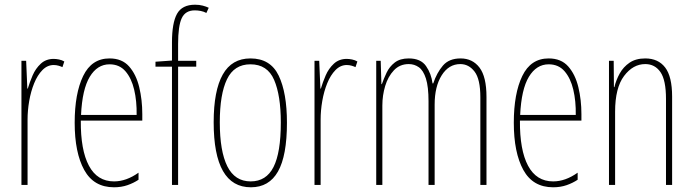

<svg xmlns="http://www.w3.org/2000/svg" viewBox="-20 -785 2942 815"><path d="M208 -535Q218 -535 230.5 -532.5Q243 -530 253 -524L245 -500Q239 -503 229 -506Q219 -509 208 -509Q181 -509 160 -487.5Q139 -466 125 -431.5Q111 -397 104 -356.5Q97 -316 97 -277V0H71V-527H91L96 -409H98Q106 -436 118.5 -465Q131 -494 153 -514.5Q175 -535 208 -535Z M445 -537Q498 -537 528 -503Q558 -469 571 -415Q584 -361 584 -301V-273H323Q322 -148 357.5 -81.5Q393 -15 464 -15Q516 -15 568 -52V-22Q547 -8 521 1Q495 10 464 10Q378 10 337.5 -63.5Q297 -137 297 -264Q297 -388 333 -462.5Q369 -537 445 -537ZM445 -512Q393 -512 361 -459Q329 -406 324 -297H560Q561 -356 549.5 -404.5Q538 -453 512.5 -482.5Q487 -512 445 -512Z M813 -502H736V0H710V-502H640V-523L710 -528V-605Q710 -688 731.5 -726.5Q753 -765 808 -765Q826 -765 841 -761Q856 -757 866 -752L856 -730Q845 -736 832 -738.5Q819 -741 807 -741Q767 -741 751.5 -708Q736 -675 736 -598V-527H813Z M1198 -264Q1198 -124 1160 -57Q1122 10 1045 10Q887 10 887 -266Q887 -400 925.5 -468.5Q964 -537 1043 -537Q1128 -537 1163 -464Q1198 -391 1198 -264ZM913 -266Q913 -143 945 -79Q977 -15 1044 -15Q1110 -15 1141 -76Q1172 -137 1172 -265Q1172 -380 1143.5 -446Q1115 -512 1043 -512Q974 -512 943.5 -448.5Q913 -385 913 -266Z M1452 -535Q1462 -535 1474.5 -532.5Q1487 -530 1497 -524L1489 -500Q1483 -503 1473 -506Q1463 -509 1452 -509Q1425 -509 1404 -487.5Q1383 -466 1369 -431.5Q1355 -397 1348 -356.5Q1341 -316 1341 -277V0H1315V-527H1335L1340 -409H1342Q1350 -436 1362.5 -465Q1375 -494 1397 -514.5Q1419 -535 1452 -535Z M1935 -537Q1986 -537 2015.5 -498Q2045 -459 2045 -374V0H2019V-372Q2019 -449 1994.5 -481Q1970 -513 1934 -513Q1885 -513 1855 -465.5Q1825 -418 1825 -341V0H1799V-355Q1799 -417 1788 -451.5Q1777 -486 1758 -499.5Q1739 -513 1715 -513Q1677 -513 1652 -486.5Q1627 -460 1615 -420Q1603 -380 1603 -337V0H1577V-527H1596L1599 -428H1601Q1609 -451 1621 -476.5Q1633 -502 1655.5 -519.5Q1678 -537 1715 -537Q1766 -537 1788.5 -504.5Q1811 -472 1816 -431H1819Q1834 -476 1860 -506.5Q1886 -537 1935 -537Z M2309 -537Q2362 -537 2392 -503Q2422 -469 2435 -415Q2448 -361 2448 -301V-273H2187Q2186 -148 2221.5 -81.5Q2257 -15 2328 -15Q2380 -15 2432 -52V-22Q2411 -8 2385 1Q2359 10 2328 10Q2242 10 2201.5 -63.5Q2161 -137 2161 -264Q2161 -388 2197 -462.5Q2233 -537 2309 -537ZM2309 -512Q2257 -512 2225 -459Q2193 -406 2188 -297H2424Q2425 -356 2413.5 -404.5Q2402 -453 2376.5 -482.5Q2351 -512 2309 -512Z M2719 -537Q2774 -537 2803.5 -498.5Q2833 -460 2833 -375V0H2807V-365Q2807 -445 2783.5 -479Q2760 -513 2719 -513Q2667 -513 2629 -462.5Q2591 -412 2591 -311V0H2565V-527H2585L2586 -415H2588Q2595 -445 2610.5 -473Q2626 -501 2652.5 -519Q2679 -537 2719 -537Z"/></svg>

Font: Noto Sans Gujarati UI ExtraCondensed Thin
Style: Regular
Weight: 100
Width: 2
Designer: Jelle Bosma - Monotype Design Team, Universal Thirst
Foundry: Monotype Imaging Inc.
Version: Version 2.106; ttfautohint (v1.8.4.7-5d5b)